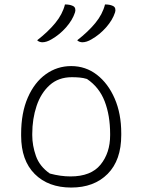

<svg xmlns="http://www.w3.org/2000/svg" viewBox="-20 -833 640 863"><path d="M272 -813Q293 -813 306 -807Q316 -803 318 -794Q320 -785 317 -777Q306 -743 277 -710Q248 -677 211 -656Q189 -643 170 -643Q165 -643 158.5 -645Q152 -647 147 -652Q196 -690 228.5 -729.5Q261 -769 272 -813ZM452 -813Q473 -813 486 -807Q496 -803 498 -794Q500 -785 497 -777Q486 -743 457 -710Q428 -677 391 -656Q369 -643 350 -643Q345 -643 338.5 -645Q332 -647 327 -652Q376 -690 408.5 -729.5Q441 -769 452 -813ZM300 -536Q365 -536 415.5 -497Q466 -458 495.5 -390Q525 -322 525 -234V-226Q525 -113 464 -51.5Q403 10 300 10Q197 10 136 -51Q75 -112 75 -223V-231Q75 -326 105 -394.5Q135 -463 186 -499.5Q237 -536 300 -536ZM303 -486Q243 -486 203.5 -450.5Q164 -415 144.5 -357Q125 -299 125 -231V-225Q125 -179 141.5 -132Q158 -85 204 -53Q252 -40 297 -40Q389 -40 432 -93Q475 -146 475 -225V-231Q475 -314 450.5 -377.5Q426 -441 371 -478Q355 -483 338 -484.5Q321 -486 303 -486Z"/></svg>

Font: Recursive Sn Csl St Lt
Style: Regular
Weight: 300
Version: Version 1.079;hotconv 1.0.112;makeotfexe 2.5.65598; ttfautoh